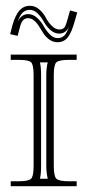

<svg xmlns="http://www.w3.org/2000/svg" viewBox="-20 -644 302 664"><path d="M17.1 0V-17.1H43.9Q79.1 -17.1 87.6 -25.9Q96.2 -34.7 96.2 -69.8V-384.8Q96.2 -419.9 87.6 -428.5Q79.1 -437 43.9 -437H17.1V-455.1H245.1V-437H219.2Q184.1 -437 175 -428.5Q166 -419.9 166 -384.8V-69.8Q166 -34.7 175 -25.9Q184.1 -17.1 219.2 -17.1H245.1V0ZM118.2 -428.2Q122.1 -410.6 122.1 -384.8V-69.8Q122.1 -42 118.2 -25.9H145Q140.1 -47.9 140.1 -69.8V-384.8Q140.1 -407.7 145 -428.2ZM238.8 -571.8Q227.5 -530.8 214.1 -514.4Q200.7 -498 179.2 -498Q163.6 -498 151.4 -506.6Q139.2 -515.1 131.1 -527.3Q123 -539.6 115.7 -551.8Q108.4 -564 98.6 -572.5Q88.9 -581.1 77.1 -581.1Q66.4 -581.1 59.8 -574Q53.2 -566.9 48.8 -549.8L41 -520L15.1 -525.9L22.9 -556.2Q33.2 -592.8 47.9 -608.4Q62.5 -624 83 -624Q101.6 -624 116 -611.3Q130.4 -598.6 138.4 -583Q146.5 -567.4 158.9 -554.7Q171.4 -542 186 -542Q197.8 -542 203.1 -549.6Q208.5 -557.1 213.9 -578.1L222.2 -607.9L247.1 -601.1ZM220.2 -555.2Q216.3 -543.5 207 -535.6Q197.8 -527.8 185.1 -527.8Q168 -527.8 153.8 -540.8Q139.6 -553.7 131.6 -568.8Q123.5 -584 110.8 -596.9Q98.1 -609.9 83 -609.9Q68.8 -609.9 58.6 -600.6Q48.3 -591.3 39.1 -564Q43.9 -577.6 53.7 -586.4Q63.5 -595.2 77.1 -595.2Q94.2 -595.2 108.4 -582.3Q122.6 -569.3 131.1 -553.7Q139.6 -538.1 152.3 -525.1Q165 -512.2 179.2 -512.2Q192.9 -512.2 201.9 -520.5Q210.9 -528.8 220.2 -555.2Z"/></svg>

Font: FoglihtenNo01
Style: Regular
Weight: 500
Version: Version 0.61